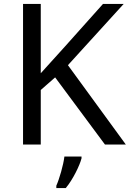

<svg xmlns="http://www.w3.org/2000/svg" viewBox="-20 -734 659 975"><path d="M619 0 325 -403 608 -714H503L310 -498C269 -452 227 -407 187 -362V-714H97V0H187V-277L260 -341L513 0ZM394 70V61H307C302 104 281 176 266 209V221H314C350 178 385 106 394 70Z"/></svg>

Font: Noto Sans Hebrew Droid
Style: Bold
Weight: 700
Designer: Monotype Design Team
Foundry: Monotype Imaging Inc.
Version: Version 1.100